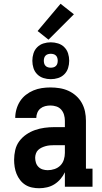

<svg xmlns="http://www.w3.org/2000/svg" viewBox="-20 -993 540 1021"><path d="M188 8Q169 8 150 4Q131 0 115 -10Q99 -20 87 -35.5Q75 -51 68 -68.5Q61 -86 58 -105Q55 -124 55 -143Q55 -169 61 -195Q67 -221 82.5 -242Q98 -263 120 -278Q142 -293 166.5 -301.5Q191 -310 217 -313.5Q243 -317 269 -317H325V-351Q325 -367 320.5 -382.5Q316 -398 305.5 -410Q295 -422 279.5 -427Q264 -432 248 -432Q234 -432 220 -428.5Q206 -425 195 -416Q184 -407 178.5 -393.5Q173 -380 173 -366H61Q61 -389 67.5 -412Q74 -435 86.5 -454.5Q99 -474 117.5 -488.5Q136 -503 157.5 -512Q179 -521 202 -524.5Q225 -528 248 -528Q273 -528 297.5 -524Q322 -520 344 -510Q366 -500 384.5 -483.5Q403 -467 415 -445.5Q427 -424 432 -400Q437 -376 437 -351V-96H472V0H325V-77Q316 -58 302 -41.5Q288 -25 270 -13.5Q252 -2 230.5 3Q209 8 188 8ZM234 -88Q252 -88 270 -94Q288 -100 301 -113Q314 -126 319.5 -144Q325 -162 325 -180V-221H269Q257 -221 245.5 -220Q234 -219 223 -216Q212 -213 201.5 -208Q191 -203 183 -195.5Q175 -188 171 -176.5Q167 -165 167 -154Q167 -141 171 -128Q175 -115 184.5 -105.5Q194 -96 207 -92Q220 -88 234 -88ZM250 -572Q230 -572 211 -578Q192 -584 178 -598Q164 -612 158 -631Q152 -650 152 -670Q152 -690 158 -709Q164 -728 178 -742Q192 -756 211 -762Q230 -768 250 -768Q270 -768 289 -762Q308 -756 322 -742Q336 -728 342 -709Q348 -690 348 -670Q348 -650 342 -631Q336 -612 322 -598Q308 -584 289 -578Q270 -572 250 -572ZM250 -633Q257 -633 264.5 -635Q272 -637 277.5 -642.5Q283 -648 285 -655.5Q287 -663 287 -670Q287 -677 285 -684.5Q283 -692 277.5 -697.5Q272 -703 264.5 -705Q257 -707 250 -707Q243 -707 235.5 -705Q228 -703 222.5 -697.5Q217 -692 215 -684.5Q213 -677 213 -670Q213 -663 215 -655.5Q217 -648 222.5 -642.5Q228 -637 235.5 -635Q243 -633 250 -633ZM238 -782 180 -828 302 -973 373 -917Z"/></svg>

Font: Iosevka Curly Slab
Style: Bold
Weight: 700
Monospace: yes
Designer: Belleve Invis
Foundry: Belleve Invis
Version: Version 22.1.2; ttfautohint (v1.8.4)